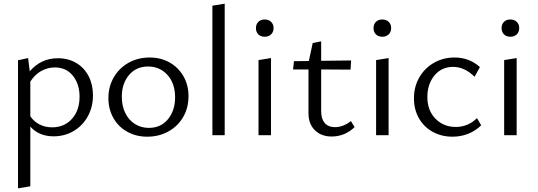

<svg xmlns="http://www.w3.org/2000/svg" viewBox="-20 -736 2928 1045"><path d="M145 -47V278L78 289V-408L133 -420L142 -348Q203 -419 295 -419Q352 -419 395.5 -393Q439 -367 462.5 -321Q486 -275 486 -217Q486 -154 458 -103Q430 -52 381 -23Q332 6 272 6Q192 6 145 -47ZM264 -43Q330 -43 371.5 -89Q413 -135 413 -210Q413 -279 376.5 -324Q340 -369 278 -369Q241 -369 206 -350.5Q171 -332 145 -292V-103Q166 -73 196.5 -58Q227 -43 264 -43Z M570 -202Q570 -265 599.5 -315.5Q629 -366 680 -394.5Q731 -423 795 -423Q855 -423 903 -396Q951 -369 978.5 -321Q1006 -273 1006 -213Q1006 -149 977 -99Q948 -49 896.5 -20.5Q845 8 781 8Q721 8 672.5 -19Q624 -46 597 -94Q570 -142 570 -202ZM933 -206Q933 -282 891.5 -328Q850 -374 786 -374Q721 -374 682 -327.5Q643 -281 643 -210Q643 -159 662 -120.5Q681 -82 714.5 -61Q748 -40 790 -40Q856 -40 894.5 -87.5Q933 -135 933 -206Z M1136 -705 1203 -716V0H1136Z M1387 -409 1455 -420V0H1387ZM1373 -583Q1373 -604 1386 -617Q1399 -630 1421 -630Q1442 -630 1455.5 -617Q1469 -604 1469 -583Q1469 -562 1455.5 -549Q1442 -536 1421 -536Q1399 -536 1386 -549Q1373 -562 1373 -583Z M1659 -120V-358H1575L1580 -403L1661 -404L1682 -502L1728 -511V-405L1891 -407L1888 -357L1728 -358V-131Q1728 -89 1747.5 -66.5Q1767 -44 1803 -44Q1848 -44 1890 -77L1910 -44Q1856 7 1785 7Q1729 7 1694 -27Q1659 -61 1659 -120Z M2027 -409 2095 -420V0H2027ZM2013 -583Q2013 -604 2026 -617Q2039 -630 2061 -630Q2082 -630 2095.5 -617Q2109 -604 2109 -583Q2109 -562 2095.5 -549Q2082 -536 2061 -536Q2039 -536 2026 -549Q2013 -562 2013 -583Z M2233 -201Q2233 -264 2262 -314.5Q2291 -365 2341.5 -394Q2392 -423 2454 -423Q2534 -423 2592 -371L2563 -318Q2509 -372 2446 -372Q2383 -372 2344.5 -325Q2306 -278 2306 -208Q2306 -135 2350 -90Q2394 -45 2461 -45Q2493 -45 2522.5 -57Q2552 -69 2576 -93L2599 -54Q2566 -22 2526 -7Q2486 8 2443 8Q2383 8 2335 -18.5Q2287 -45 2260 -92.5Q2233 -140 2233 -201Z M2724 -409 2792 -420V0H2724ZM2710 -583Q2710 -604 2723 -617Q2736 -630 2758 -630Q2779 -630 2792.5 -617Q2806 -604 2806 -583Q2806 -562 2792.5 -549Q2779 -536 2758 -536Q2736 -536 2723 -549Q2710 -562 2710 -583Z"/></svg>

Font: LXGW Bright TC
Style: Regular
Weight: 400
Designer: Christian Thalmann (Catharsis Fonts)
Foundry: LXGW / Christian Thalmann (Catharsis Fonts) / Fontworks Inc.
Version: Version 5.501